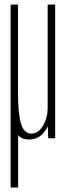

<svg xmlns="http://www.w3.org/2000/svg" viewBox="-20 -618 302 858"><path d="M27.5 220V-597.5H60.5V-205Q60.5 -110.5 73.8 -65.8Q87 -21 120.5 -21Q151.5 -21 172.5 -57Q192.5 -91.5 193 -131V-597.5H226.5V0H195.5L193.5 -53.5Q188.5 -42.5 181 -32.5Q154.5 5.5 109.5 5.5Q78.5 5.5 61 -13.5V220Z"/></svg>

Font: Anybody Condensed ExtraLight
Style: Regular
Weight: 200
Width: 3
Designer: Tyler Finck
Foundry: Etcetera Type Company
Version: Version 1.010; ttfautohint (v1.8.3) -l 8 -r 50 -G 200 -x 14 